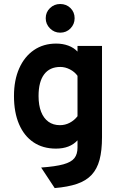

<svg xmlns="http://www.w3.org/2000/svg" viewBox="-20 -745 617 978"><path d="M258.6 213 189.6 108.4Q262.7 103.2 302.9 92Q343.2 80.8 359 60.5Q374.8 40.1 374.8 7V-30.2Q336 12 265 12Q198.4 12 150.5 -20.3Q102.6 -52.6 76.9 -112.7Q51.2 -172.8 51.2 -256Q51.2 -336.9 77.9 -396.9Q104.6 -456.9 152.8 -489.9Q201.1 -523 266.2 -523Q300.2 -523 328.2 -512.5Q356.3 -502 374.8 -482.2V-511H499.6V-45.8Q499.6 21.9 487.1 69Q474.5 116.1 446.3 146.1Q418.1 176 372 191.7Q325.8 207.4 258.6 213ZM285.4 -107.4Q311.8 -107.4 335.1 -119.6Q358.4 -131.8 374.8 -153V-358.8Q360.8 -378.7 336.5 -391.4Q312.1 -404 287.2 -404Q233.2 -404 204.8 -366.2Q176.4 -328.4 176.4 -256Q176.4 -208.9 189.3 -175.8Q202.2 -142.6 226.6 -125Q250.9 -107.4 285.4 -107.4ZM286.5 -578.6Q256.3 -578.6 234.6 -600.3Q212.9 -622 212.9 -652.2Q212.9 -682.9 234.6 -703.8Q256.3 -724.6 286.5 -724.6Q318.1 -724.6 339.1 -703.8Q360.1 -682.9 360.1 -652.2Q360.1 -622 339.1 -600.3Q318.1 -578.6 286.5 -578.6Z"/></svg>

Font: Overpass
Style: Regular
Weight: 400
Designer: Delve Withrington, Dave Bailey, Thomas Jockin
Foundry: Delve Fonts LLC
Version: Version 4.000